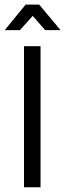

<svg xmlns="http://www.w3.org/2000/svg" viewBox="-20 -796 277 816"><path d="M152.3 -599.6Q134.8 -599.6 82 -599.6Q82 -581.1 82 -524.4Q82 -393.6 82 0Q99.6 0 152.3 0Q152.3 -150.4 152.3 -599.6ZM171.9 -668Q188.5 -668 237.3 -668Q213.9 -695.3 146.5 -776.4Q131.8 -776.4 88.9 -776.4Q66.4 -749 0 -668Q15.6 -668 64.5 -668Q78.1 -683.6 119.1 -728.5Q131.8 -713.9 171.9 -668Z"/></svg>

Font: TextaAlt
Style: Regular
Weight: 400
Designer: Daniel Hernandez & Miguel Hernandez
Version: Version 1.005;com.myfonts.easy.latinotype.texta.alt-regular.